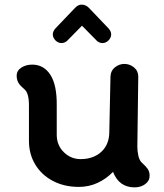

<svg xmlns="http://www.w3.org/2000/svg" viewBox="-20 -794 707 829"><path d="M626 -35Q626 -13 607 1Q588 15 561 15Q494 15 468 -52Q438 -21 400.5 -4Q363 13 321 13Q257 13 208 -13Q159 -39 132 -84Q105 -129 105 -186V-339Q105 -392 86 -408Q69 -422 60.5 -435Q52 -448 52 -467Q52 -489 72 -502Q92 -515 119 -515Q169 -515 197.5 -471Q226 -427 225 -338V-212Q225 -167 255.5 -137Q286 -107 328 -107Q383 -107 417.5 -138.5Q452 -170 452 -226Q456 -442 457 -464Q458 -489 476.5 -503.5Q495 -518 517 -518Q540 -518 558.5 -503Q577 -488 577 -463L573 -161Q573 -141 577.5 -121Q582 -101 593 -91Q609 -77 617.5 -65Q626 -53 626 -35ZM449 -671Q460 -658 460 -646Q460 -631 448.5 -619.5Q437 -608 422 -608Q415 -608 407.5 -611.5Q400 -615 396 -620L334 -683L272 -620Q268 -615 260.5 -611.5Q253 -608 246 -608Q231 -608 219.5 -619.5Q208 -631 208 -646Q208 -658 219 -671L305 -761Q318 -774 332 -774Q350 -774 363 -761Z"/></svg>

Font: Tsukimi Rounded
Style: Bold
Weight: 700
Designer: Takashi Funayama
Foundry: Takashi Funayama
Version: Version 1.032; ttfautohint (v1.8.3)